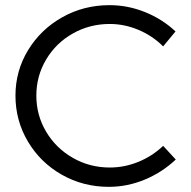

<svg xmlns="http://www.w3.org/2000/svg" viewBox="-20 -722 740 745"><path d="M661 -600 613 -542Q572 -583 517.5 -606Q463 -629 406 -629Q328 -629 262.5 -592Q197 -555 159 -491Q121 -427 121 -351Q121 -275 159 -211Q197 -147 262.5 -109.5Q328 -72 406 -72Q463 -72 517 -94Q571 -116 613 -156L662 -103Q609 -53 541.5 -25Q474 3 402 3Q303 3 220 -44Q137 -91 88.5 -172.5Q40 -254 40 -351Q40 -447 89 -527.5Q138 -608 221.5 -655Q305 -702 405 -702Q476 -702 543 -675Q610 -648 661 -600Z"/></svg>

Font: Kalaa
Style: Regular
Weight: 400
Version: Version 1.20 June 5, 2016